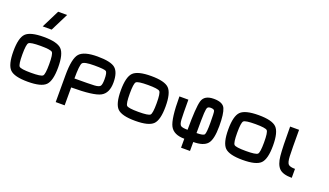

<svg xmlns="http://www.w3.org/2000/svg" viewBox="-94 -1697 4312 2519"><g transform="rotate(20 2062.5 -437.5)"><path d="M500 -312.5Q500 -453.1 476.6 -476.6Q453.1 -500 312.5 -500Q171.9 -500 148.4 -476.6Q125 -453.1 125 -312.5Q125 -171.9 148.4 -148.4Q171.9 -125 312.5 -125Q453.1 -125 476.6 -148.4Q500 -171.9 500 -312.5ZM625 -312.5Q625 -125 562.5 -62.5Q500 0 312.5 0Q125 0 62.5 -62.5Q0 -125 0 -312.5Q0 -500 62.5 -562.5Q125 -625 312.5 -625Q500 -625 562.5 -562.5Q625 -500 625 -312.5ZM375 -750H250L375 -1000H500Z M1250 -375Q1250 -468.8 1226.6 -484.4Q1203.1 -500 1062.5 -500Q921.9 -500 898.4 -468.8Q875 -437.5 875 -250Q1085.9 -250 1152.3 -253.9Q1218.8 -257.8 1234.4 -281.2Q1250 -304.7 1250 -375ZM1375 -375Q1375 -226.6 1281.2 -175.8Q1187.5 -125 875 -125V125H750V-250Q750 -484.4 812.5 -554.7Q875 -625 1062.5 -625Q1250 -625 1312.5 -570.3Q1375 -515.6 1375 -375Z M2000 -312.5Q2000 -453.1 1976.6 -476.6Q1953.1 -500 1812.5 -500Q1671.9 -500 1648.4 -476.6Q1625 -453.1 1625 -312.5Q1625 -171.9 1648.4 -148.4Q1671.9 -125 1812.5 -125Q1953.1 -125 1976.6 -148.4Q2000 -171.9 2000 -312.5ZM2125 -312.5Q2125 -125 2062.5 -62.5Q2000 0 1812.5 0Q1625 0 1562.5 -62.5Q1500 -125 1500 -312.5Q1500 -500 1562.5 -562.5Q1625 -625 1812.5 -625Q2000 -625 2062.5 -562.5Q2125 -500 2125 -312.5Z M2875 -312.5Q2875 -125 2820.3 -62.5Q2765.6 0 2625 0V125H2500V0Q2351.6 0 2300.8 -93.8Q2250 -187.5 2250 -500H2375Q2375 -289.1 2378.9 -222.7Q2382.8 -156.2 2406.2 -140.6Q2429.7 -125 2500 -125Q2500 -437.5 2527.3 -531.2Q2554.7 -625 2687.5 -625Q2812.5 -625 2843.8 -554.7Q2875 -484.4 2875 -312.5ZM2750 -312.5Q2750 -453.1 2742.2 -476.6Q2734.4 -500 2687.5 -500Q2656.2 -500 2644.5 -484.4Q2632.8 -468.8 2628.9 -402.3Q2625 -335.9 2625 -125Q2718.8 -125 2734.4 -148.4Q2750 -171.9 2750 -312.5Z M3500 -312.5Q3500 -453.1 3476.6 -476.6Q3453.1 -500 3312.5 -500Q3171.9 -500 3148.4 -476.6Q3125 -453.1 3125 -312.5Q3125 -171.9 3148.4 -148.4Q3171.9 -125 3312.5 -125Q3453.1 -125 3476.6 -148.4Q3500 -171.9 3500 -312.5ZM3625 -312.5Q3625 -125 3562.5 -62.5Q3500 0 3312.5 0Q3125 0 3062.5 -62.5Q3000 -125 3000 -312.5Q3000 -500 3062.5 -562.5Q3125 -625 3312.5 -625Q3500 -625 3562.5 -562.5Q3625 -500 3625 -312.5Z M3875 -625Q3875 -343.8 3878.9 -257.8Q3882.8 -171.9 3906.2 -148.4Q3929.7 -125 4000 -125V0Q3875 0 3824.2 -50.8Q3773.4 -101.6 3761.7 -218.8Q3750 -335.9 3750 -625Z"/></g></svg>

Font: CraftyPE
Style: Regular
Weight: 400
Designer: Erek Butcher
Foundry: Haunted Coop
Version: Version 0.018;April 4, 2024;FontCreator 15.0.0.2962 64-bit